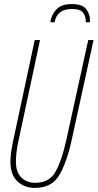

<svg xmlns="http://www.w3.org/2000/svg" viewBox="-20 -910 478 940"><path d="M151 10Q234 10 271 -54Q308 -118 331 -225L438 -714H412L305 -226Q283 -126 252.5 -70.5Q222 -15 152 -15Q111 -15 84.5 -41Q58 -67 58 -118Q58 -159 68 -209L176 -714H150L42 -209Q31 -154 31 -117Q31 -55 65 -22.5Q99 10 151 10ZM226 -801H247Q259 -866 332 -866Q374 -866 387.5 -847Q401 -828 400 -801H420V-815Q420 -841 402 -865.5Q384 -890 332 -890Q282 -890 257.5 -865.5Q233 -841 226 -801Z"/></svg>

Font: Noto Sans Display Condensed Thin
Style: Italic
Weight: 250
Width: 3
Italic angle: -12°
Designer: Monotype Design Team
Foundry: Monotype Imaging Inc.
Version: Version 1.900